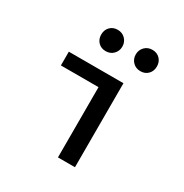

<svg xmlns="http://www.w3.org/2000/svg" viewBox="-164 -838 928 968"><g transform="rotate(30 300.0 -354.0)"><path d="M306 0V-409H87V-489H405V0ZM290.5 -602Q273 -584 246 -584Q219 -584 202 -601.5Q185 -619 185 -646Q185 -673 202 -690.5Q219 -708 246 -708Q273 -708 290.5 -690Q308 -672 308 -646Q308 -620 290.5 -602ZM492 -601.5Q475 -584 448 -584Q421 -584 403.5 -602Q386 -620 386 -646Q386 -672 403.5 -690Q421 -708 448 -708Q475 -708 492 -690.5Q509 -673 509 -646Q509 -619 492 -601.5Z"/></g></svg>

Font: TypoPRO Source Code Pro
Style: Regular
Weight: 500
Monospace: yes
Designer: Paul D. Hunt, Teo Tuominen
Foundry: Adobe Systems Incorporated
Version: Version 2.010;PS 1.0;hotconv 1.0.84;makeotf.lib2.5.63406